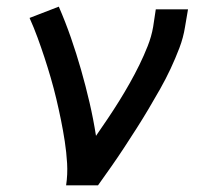

<svg xmlns="http://www.w3.org/2000/svg" viewBox="-20 -558 640 578"><path d="M179 0Q184 -33 182 -66.5Q180 -100 175 -132.5Q170 -165 163.5 -197Q157 -229 149.5 -260.5Q142 -292 133 -323Q124 -354 114 -384.5Q104 -415 93 -445Q82 -475 69 -504L157 -538Q177 -492 193.5 -444.5Q210 -397 224 -348Q238 -299 249.5 -249.5Q261 -200 269 -149Q287 -175 304.5 -201Q322 -227 338.5 -253.5Q355 -280 370.5 -307.5Q386 -335 399.5 -362.5Q413 -390 424.5 -419Q436 -448 441 -477L449 -530H546L537 -477Q532 -445 520 -413.5Q508 -382 493.5 -351Q479 -320 462 -290Q445 -260 427.5 -230.5Q410 -201 391.5 -172Q373 -143 354 -114Q335 -85 315 -56.5Q295 -28 275 0Z"/></svg>

Font: Iosevka Curly MdExObl
Style: Regular
Weight: 500
Width: 7
Italic angle: -9°
Monospace: yes
Designer: Belleve Invis
Foundry: Belleve Invis
Version: Version 11.1.0; ttfautohint (v1.8.3)